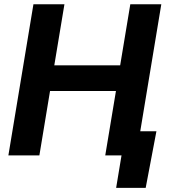

<svg xmlns="http://www.w3.org/2000/svg" viewBox="-20 -748 815 924"><path d="M20.3 0 140.9 -727.5H290.1L241.3 -433.7H558.3L607.1 -727.5H756.3L635.7 0H486.5L538 -310H220.8L169.5 0ZM538.9 156.2 564.8 0H522.6L541.9 -116.4H732.8L681.1 156.2Z"/></svg>

Font: Inter
Style: Italic
Weight: 400
Italic angle: -9.3988°
Designer: Rasmus Andersson
Foundry: rsms
Version: Version 4.001;git-66647c0bb